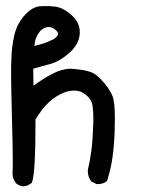

<svg xmlns="http://www.w3.org/2000/svg" viewBox="-20 -498 540 652"><path d="M22.5 91.8V90.8Q23.4 82 23.4 44.4Q23.4 6.8 20.5 -103Q17.6 -212.9 17.6 -249Q17.6 -285.2 18.6 -295.9Q19.5 -337.9 28.3 -377Q38.1 -420.9 69.3 -452.1Q91.8 -474.6 115.2 -476.6Q125 -477.5 131.8 -477.5Q150.4 -477.5 167 -475.6Q197.3 -471.7 227.5 -442.4Q251 -418.9 251 -388.7Q251 -347.7 210.9 -314.5Q178.7 -287.1 145.5 -279.3Q119.1 -272.5 92.8 -264.6L93.8 -207Q124 -229.5 157.2 -247.1Q190.4 -264.6 221.7 -264.6Q226.6 -264.6 232.4 -263.7Q265.6 -260.7 283.2 -254.9Q305.7 -249 330.1 -220.7Q354.5 -192.4 362.3 -171.4Q370.1 -150.4 370.1 -97.7Q370.1 6.8 355.5 72.3Q350.6 92.8 343.8 116.2L340.8 118.2Q330.1 127 313.5 127Q311.5 127 307.6 127L290 118.2Q278.3 102.5 278.3 84Q278.3 81.1 278.3 79.1Q286.1 45.9 290.5 11.7Q294.9 -22.5 296.9 -80.1Q296.9 -88.9 296.9 -97.7Q296.9 -139.6 290 -153.3Q283.2 -168.9 263.7 -181.6Q250 -190.4 231.4 -190.4Q208 -190.4 184.6 -177.7Q172.9 -171.9 159.2 -162.1Q145.5 -150.4 137.7 -142.6Q123 -127.9 100.6 -92.8Q100.6 89.8 88.9 120.1L87.9 123Q74.2 133.8 59.6 134.8Q44.9 133.8 34.2 124Q22.5 108.4 22.5 91.8ZM145.5 -406.2Q118.2 -406.2 102.5 -369.1Q97.7 -356.4 96.7 -341.8Q127 -349.6 141.1 -355.5Q155.3 -361.3 163.1 -365.2Q177.7 -377 177.7 -382.8Q177.7 -388.7 167.5 -397.5Q157.2 -406.2 145.5 -406.2Z"/></svg>

Font: JasonHandwriting2
Style: SemiBold
Weight: 600
Version: Version 1.04.7